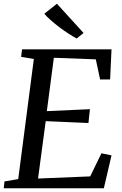

<svg xmlns="http://www.w3.org/2000/svg" viewBox="-22 -1007 654 1027"><path d="M-2 0 2 -36.5 75.5 -49 159 -691.5 91 -703 96 -743H574.5L567 -582H513.5L490.5 -689.5L266 -698L228.5 -412.5L459 -423L451 -349L222.5 -359L181.5 -52L460.5 -63.5L520.5 -187L574.5 -176L533.5 0ZM388 -801Q369.5 -811 345 -826.8Q320.5 -842.5 295.5 -861.5Q270.5 -880.5 249.2 -899.2Q228 -918 215 -933.5L282.5 -987L425 -830.5Z"/></svg>

Font: Merriweather 36pt
Style: Italic
Weight: 400
Italic angle: -7.8°
Version: Version 2.101